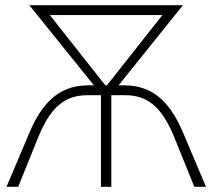

<svg xmlns="http://www.w3.org/2000/svg" viewBox="-20 -720 819 740"><path d="M319 -391C201 -391 137 -314 91 -203L5 0H50L127 -190C169 -293 220 -353 315 -353H369V0H409V-353H464C559 -353 610 -293 652 -190L729 0H774L688 -203C642 -314 578 -391 460 -391H437L685 -700H93L342 -391ZM386 -391 172 -662H606L392 -391Z"/></svg>

Font: Fixel Display ExtraLight
Style: Regular
Weight: 200
Designer: AlfaBravo + MacPaw
Foundry: Kyrylo Tkachov, Marchela Mozhyna, Serhii Makarenko, Maria Weinstein, Zakhar Kryvoshyya
Version: Version 1.211